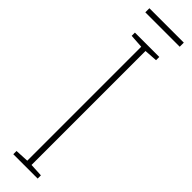

<svg xmlns="http://www.w3.org/2000/svg" viewBox="-289 -905 797 797"><g transform="rotate(45 109.5 -507.0)"><path d="M181 -93H38V-112L98 -115V-784L38 -788V-807H181V-788L123 -784V-115L181 -112ZM211 -921V-897H9V-921Z"/></g></svg>

Font: Noto Sans Kannada UI ExtraCondensed Thin
Style: Regular
Weight: 100
Width: 2
Designer: Jelle Bosma - Monotype Design Team
Foundry: Monotype Imaging Inc.
Version: Version 2.005; ttfautohint (v1.8.4.7-5d5b)